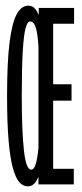

<svg xmlns="http://www.w3.org/2000/svg" viewBox="-20 -652 290 679"><path d="M78 7Q62 7 49 -7Q36 -21 26 -56Q16 -91 10.5 -153.5Q5 -216 5 -312Q5 -434 14 -503.5Q23 -573 39.5 -602.5Q56 -632 80 -632Q91 -632 99.5 -625.5Q108 -619 117 -599V-624H242V-568H168V-354H233V-296H168V-55H241V0H116V-27Q108 -8 99 -0.5Q90 7 78 7ZM90 -52Q101 -52 107 -74Q113 -96 116 -129V-485Q114 -527 107.5 -551.5Q101 -576 86 -576Q77 -576 70.5 -552.5Q64 -529 60.5 -471.5Q57 -414 57 -313Q57 -190 64.5 -121Q72 -52 90 -52Z"/></svg>

Font: Inconsolata UltraCondensed
Style: Regular
Weight: 400
Width: 1
Monospace: yes
Designer: Raph Levien, Cyreal, Brenton Simpson
Foundry: Raph Levien, Cyreal, Google
Version: Version 3.001; ttfautohint (v1.8.2.53-6de2)